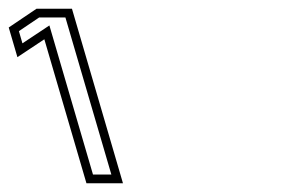

<svg xmlns="http://www.w3.org/2000/svg" viewBox="-335 -687 678 440"><path d="M-136.9 -267H-53.2L-170.1 -667H-251.3L-315 -624L-295.1 -556L-233.4 -597ZM-121.9 -287 -221.8 -628.7 -283.6 -587.7 -291.7 -615.6 -245.2 -647H-185.1L-79.8 -287Z"/></svg>

Font: Din Kursivschrift
Style: BreitLeftGho
Weight: 400
Version: Version 1.089